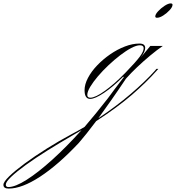

<svg xmlns="http://www.w3.org/2000/svg" viewBox="-551 -572 1030 1124"><path d="M-23 7Q-56 7 -56 -44Q-56 -78 -36 -116Q-16 -154 18 -189.5Q52 -225 94 -254Q136 -283 180.5 -300Q225 -317 265 -317Q299 -317 299 -291Q299 -280 292.5 -266Q286 -252 270 -231L272 -234L329 -303H402Q367 -279 328 -246.5Q289 -214 252 -179Q215 -144 186 -111Q140 -42 99.5 15.5Q59 73 25 120Q130 50 214 -22Q298 -94 354 -156L365 -169H376L367 -159Q307 -91 221.5 -17Q136 57 12 137Q-48 217 -89 264Q-210 393 -316.5 462.5Q-423 532 -500 532Q-531 532 -531 510Q-531 493 -497 460Q-463 427 -406 385Q-349 343 -277.5 298Q-206 253 -131 213Q-93 193 -56 171Q-22 131 12.5 89Q47 47 81 3Q98 -21 119 -48.5Q140 -76 175 -122H169Q111 -64 58 -28.5Q5 7 -23 7ZM-22 0Q7 0 64 -41Q121 -82 185 -148Q245 -210 267.5 -240.5Q290 -271 290 -290Q290 -307 268 -307Q248 -307 217.5 -291Q187 -275 152.5 -248.5Q118 -222 84 -190Q50 -158 22 -125Q-6 -92 -23 -63.5Q-40 -35 -40 -16Q-40 0 -22 0ZM-517 509Q-517 523 -502 523Q-462 523 -395 480.5Q-328 438 -245 363Q-162 288 -74 190Q-99 205 -125 220Q-203 265 -274 309.5Q-345 354 -399.5 393.5Q-454 433 -485.5 463Q-517 493 -517 509ZM448 -552Q459 -552 459 -544Q459 -531 442.5 -513Q426 -495 405 -481.5Q384 -468 368 -468Q358 -468 358 -476Q358 -488 374.5 -506Q391 -524 412.5 -538Q434 -552 448 -552Z"/></svg>

Font: Ballet 16pt
Style: Regular
Weight: 400
Designer: Maximiliano R. Sproviero
Foundry: Omnibus-Type
Version: Version 1.100; ttfautohint (v1.8.3)